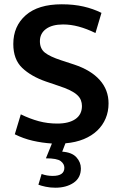

<svg xmlns="http://www.w3.org/2000/svg" viewBox="-20 -660 566 895"><path d="M268 -640Q324 -640 369.5 -629.5Q415 -619 453 -600L425 -506Q384 -526 347 -536Q310 -546 274 -546Q223 -546 194.5 -525Q166 -504 166 -468Q166 -433 189.5 -414.5Q213 -396 265 -379L326 -359Q404 -333 445 -287Q486 -241 486 -178Q486 -140 472.5 -108Q459 -76 433.5 -51.5Q408 -27 370.5 -11.5Q333 4 285 8L270 47Q315 50 336 73Q357 96 357 125Q357 169 323 192Q289 215 238 215Q214 215 193 210.5Q172 206 159 201L174 151Q198 160 226 160Q280 160 280 122Q280 104 263 91Q246 78 194 78L222 9Q176 6 132.5 -4Q89 -14 49 -34L77 -127Q120 -106 161 -95Q202 -84 247 -84Q301 -84 331.5 -105Q362 -126 362 -166Q362 -180 357 -193Q352 -206 339.5 -217.5Q327 -229 305.5 -239.5Q284 -250 250 -261L194 -280Q125 -304 83.5 -343.5Q42 -383 42 -455Q42 -538 100 -589Q158 -640 268 -640Z"/></svg>

Font: Mukta SemiBold
Style: Regular
Weight: 600
Designer: Girish Dalvi and Yashodeep Gholap
Foundry: Ek Type
Version: Version 2.538;PS 1.002;hotconv 16.6.51;makeotf.lib2.5.65220;